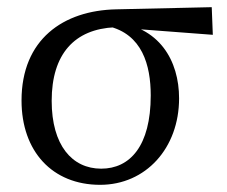

<svg xmlns="http://www.w3.org/2000/svg" viewBox="-20 -502 633 535"><path d="M259 13C386 13 479 -89 479 -228C479 -332 425 -430 293 -441L281 -429C376 -407 400 -321 400 -236C400 -95 342 -32 262 -32C181 -32 124 -97 124 -221C124 -352 188 -421 300 -426L309 -425L573 -405L570 -482L304 -476C156 -473 40 -392 40 -222C40 -80 126 13 259 13Z"/></svg>

Font: Source Serif Variable
Style: Regular
Weight: 389
Designer: Frank Grießhammer
Foundry: Adobe Systems Incorporated
Version: Version 3.001;hotconv 1.0.111;makeotfexe 2.5.65597